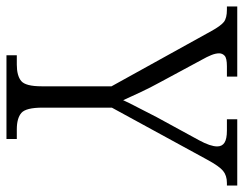

<svg xmlns="http://www.w3.org/2000/svg" viewBox="-107 -654 754 594"><g transform="rotate(90 270.0 -357.0)"><path d="M144 0V-32H173Q207 -32 223.5 -45.5Q240 -59 240 -109V-325L69 -634Q53 -663 41 -672.5Q29 -682 3 -682H-7V-714H210V-682H178Q153 -682 145.5 -675Q138 -668 138 -658Q138 -647 143.5 -633.5Q149 -620 157 -606L226 -478Q243 -447 257 -417.5Q271 -388 283 -361Q291 -379 305 -405.5Q319 -432 335 -464L407 -596Q426 -631 426 -652Q426 -667 414.5 -674.5Q403 -682 377 -682H342V-714H547V-682H539Q516 -682 501.5 -670Q487 -658 467 -621L306 -326V-112Q306 -60 322.5 -46Q339 -32 373 -32H403V0Z"/></g></svg>

Font: Noto Serif SemiCondensed Light
Style: Regular
Weight: 300
Width: 4
Designer: Monotype Design Team
Foundry: Monotype Imaging Inc.
Version: Version 2.013